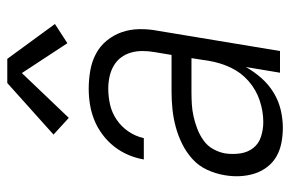

<svg xmlns="http://www.w3.org/2000/svg" viewBox="-158 -650 815 540"><g transform="rotate(-90 250.0 -379.5)"><path d="M161 8Q140 8 119 4Q98 0 80.5 -10Q63 -20 50.5 -36.5Q38 -53 32 -72.5Q26 -92 25 -113.5Q24 -135 28 -157Q32 -181 43 -205Q54 -229 73.5 -246.5Q93 -264 116.5 -275.5Q140 -287 164.5 -293.5Q189 -300 213.5 -302.5Q238 -305 262 -305H366L374 -353Q377 -370 377 -387Q377 -404 372.5 -419.5Q368 -435 358.5 -447.5Q349 -460 335 -468Q321 -476 304.5 -479.5Q288 -483 271 -483Q249 -483 226.5 -478Q204 -473 184 -459.5Q164 -446 150.5 -426Q137 -406 132 -383H72Q76 -406 85 -427Q94 -448 108.5 -466.5Q123 -485 142.5 -499.5Q162 -514 183.5 -522.5Q205 -531 227 -534.5Q249 -538 271 -538Q297 -538 322.5 -533.5Q348 -529 369.5 -517.5Q391 -506 406.5 -487Q422 -468 430 -445Q438 -422 438.5 -396Q439 -370 434 -344L377 0H316L332 -96Q319 -73 301 -52.5Q283 -32 260 -18Q237 -4 211.5 2Q186 8 161 8ZM177 -47Q207 -47 237.5 -57Q268 -67 292.5 -88.5Q317 -110 330.5 -139Q344 -168 349 -198L357 -249H262Q245 -249 227.5 -248Q210 -247 192.5 -243Q175 -239 158 -232.5Q141 -226 125.5 -215Q110 -204 101 -187.5Q92 -171 89 -154Q86 -133 89 -112Q92 -91 104 -75.5Q116 -60 136 -53.5Q156 -47 177 -47ZM189 -594 142 -637 287 -767H355L453 -633L399 -598L315 -726Z"/></g></svg>

Font: Iosevka Curly Light Oblique
Style: Regular
Weight: 300
Italic angle: -9°
Monospace: yes
Designer: Belleve Invis
Foundry: Belleve Invis
Version: Version 11.1.0; ttfautohint (v1.8.3)